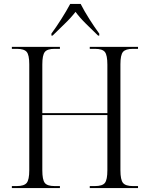

<svg xmlns="http://www.w3.org/2000/svg" viewBox="-20 -951 757 971"><path d="M40 0V-10H65Q102 -10 115 -26Q128 -42 128 -90V-626Q128 -673 115 -688.5Q102 -704 65 -704H40V-714H283V-704H256Q219 -704 206.5 -688Q194 -672 194 -625V-379H523V-624Q523 -672 510.5 -688Q498 -704 460 -704H434V-714H678V-704H652Q615 -704 602 -688.5Q589 -673 589 -626V-90Q589 -42 602 -26Q615 -10 652 -10H678V0H434V-10H460Q498 -10 510.5 -26Q523 -42 523 -90V-369H194V-90Q194 -42 206.5 -26Q219 -10 256 -10H283V0ZM240 -781Q263 -812 290 -854.5Q317 -897 335 -931H388Q405 -897 432 -854.5Q459 -812 482 -781V-771H476Q449 -797 416 -829.5Q383 -862 362 -891Q338 -860 306.5 -830Q275 -800 246 -771H240Z"/></svg>

Font: Noto Serif Display SemiCondensed Light
Style: Regular
Weight: 300
Width: 4
Designer: Monotype Design Team
Foundry: Monotype Imaging Inc.
Version: Version 2.009